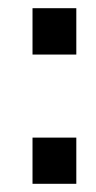

<svg xmlns="http://www.w3.org/2000/svg" viewBox="-20 -549 237 473"><path d="M60.1 -96.2V-210H168V-96.2ZM60.1 -414.6V-528.8H168V-414.6Z"/></svg>

Font: Oswald Regular
Style: Regular
Weight: 400
Designer: Vernon Adams
Foundry: Vernon Adams
Version: 3.0; ttfautohint (v0.95) -l 8 -r 50 -G 200 -x 0 -w "G" -W -c